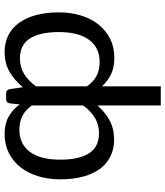

<svg xmlns="http://www.w3.org/2000/svg" viewBox="40 -774 741 862"><g transform="rotate(90 411.0 -343.5)"><path d="M400.4 0Q383.3 0 380.4 -17.6L372.1 -75.2Q341.8 -38.1 303.2 -15.6Q264.6 6.8 214.4 6.8Q173.8 6.8 140.9 -9Q107.9 -24.9 84.7 -55.7Q61.5 -86.4 48.8 -132.1Q36.1 -177.7 36.1 -237.3Q36.1 -290 50 -335.7Q64 -381.3 90.3 -414.6Q116.7 -447.8 154.3 -466.8Q191.9 -485.8 239.7 -485.8Q283.2 -485.8 313.7 -471.2Q344.2 -456.5 368.2 -430.2V-694.3H454.1V-409.7Q483.4 -444.3 521 -464.6Q558.6 -484.9 607.4 -484.9Q647.9 -484.9 680.9 -469.2Q713.9 -453.6 737.1 -423.1Q760.3 -392.6 772.9 -347.2Q785.6 -301.8 785.6 -242.2Q785.6 -189.5 771.7 -143.8Q757.8 -98.1 731.4 -64.7Q705.1 -31.2 667.2 -12.2Q629.4 6.8 581.5 6.8Q536.1 6.8 504.6 -11Q473.1 -28.8 449.2 -60.5L444.8 -18.1Q443.4 -7.8 438.2 -3.9Q433.1 0 424.8 0ZM242.2 -62Q282.2 -62 312.5 -80.8Q342.8 -99.6 368.2 -133.8V-363.3Q345.2 -394.5 318.6 -407.2Q292 -419.9 259.3 -419.9Q194.3 -419.9 159.4 -372.6Q124.5 -325.2 124.5 -237.3Q124.5 -190.9 132.6 -157.7Q140.6 -124.5 155.5 -103.3Q170.4 -82 192.4 -72Q214.4 -62 242.2 -62ZM579.1 -417Q539.6 -417 509.3 -398.4Q479 -379.9 454.1 -346.2V-115.2Q476.6 -84.5 503.2 -72Q529.8 -59.6 562.5 -59.6Q627.4 -59.6 662.4 -106.9Q697.3 -154.3 697.3 -242.2Q697.3 -288.6 689.2 -321.8Q681.2 -355 666 -376.2Q650.9 -397.5 628.9 -407.2Q606.9 -417 579.1 -417Z"/></g></svg>

Font: Carlito
Style: Regular
Weight: 400
Designer: Lukasz Dziedzic
Foundry: tyPoland Lukasz Dziedzic
Version: Version 1.104